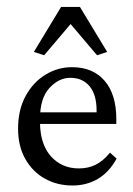

<svg xmlns="http://www.w3.org/2000/svg" viewBox="-20 -540 392 565"><path d="M193.4 5.9Q148.4 5.9 112.3 -14.2Q76.2 -34.2 54.7 -71.8Q33.2 -109.4 33.2 -161.6Q33.2 -217.3 55.7 -258.1Q78.1 -298.8 114.7 -320.8Q151.4 -342.8 193.4 -342.3Q253.9 -341.8 288.1 -302Q322.3 -262.2 322.3 -189V-175.3H80.6V-209.5H272.9L264.2 -199.7V-215.3Q264.2 -261.2 243.7 -286.1Q223.1 -311 187 -311Q152.8 -311 125.2 -280.8Q97.7 -250.5 97.7 -190.4V-181.6Q97.7 -116.2 129.6 -80.3Q161.6 -44.4 211.9 -44.4Q239.7 -44.4 261.5 -55.2Q283.2 -65.9 303.7 -90.8L323.2 -73.2Q300.8 -32.7 267.6 -13.4Q234.4 5.9 193.4 5.9ZM295.4 -387.2 265.6 -377.4 164.1 -497.1H211.4L109.9 -377.4L79.6 -387.2L159.7 -519.5H215.3Z"/></svg>

Font: Lateef Light
Style: Regular
Weight: 300
Designer: SIL International
Foundry: SIL International
Version: Version 4.200